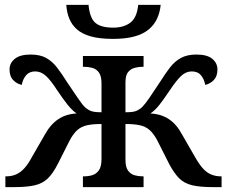

<svg xmlns="http://www.w3.org/2000/svg" viewBox="-20 -765 928 785"><path d="M442 -606Q388 -606 352 -616Q316 -626 295 -644.5Q274 -663 263.5 -688.5Q253 -714 251 -745H342Q347 -691 370 -671.5Q393 -652 443 -652Q486 -652 513 -672.5Q540 -693 545 -745H637Q634 -715 622.5 -689.5Q611 -664 588.5 -645Q566 -626 530 -616Q494 -606 442 -606ZM2 0V-44H5Q28 -44 46 -52Q64 -60 79.5 -77Q95 -94 110 -122L163 -214Q186 -256 218 -277.5Q250 -299 293 -301Q274 -315 257 -336Q240 -357 213 -397Q188 -436 168 -454.5Q148 -473 124 -473Q100 -473 86.5 -457Q73 -441 69 -418Q49 -422 34 -437.5Q19 -453 19 -481Q19 -507 40.5 -524.5Q62 -542 105 -542Q144 -542 169 -528Q194 -514 213.5 -488.5Q233 -463 255 -428Q281 -390 298 -364.5Q315 -339 327 -327Q335 -320 343.5 -315Q352 -310 364 -308Q376 -306 395 -306V-424Q395 -454 384.5 -468.5Q374 -483 357.5 -487.5Q341 -492 323 -492H319V-536H567V-492H564Q546 -492 530 -487.5Q514 -483 503.5 -470Q493 -457 493 -428V-306Q513 -306 524.5 -308Q536 -310 544.5 -315Q553 -320 561 -327Q573 -339 590.5 -364.5Q608 -390 633 -428Q655 -463 674.5 -488.5Q694 -514 719.5 -528Q745 -542 783 -542Q827 -542 848 -524.5Q869 -507 869 -481Q869 -453 854 -437.5Q839 -422 819 -418Q815 -441 802 -457Q789 -473 764 -473Q740 -473 720.5 -454.5Q701 -436 675 -397Q648 -357 631.5 -336Q615 -315 595 -301Q639 -299 671 -277.5Q703 -256 725 -214L778 -122Q794 -94 809 -77Q824 -60 842.5 -52Q861 -44 883 -44H886V0H849Q798 0 766 -7.5Q734 -15 713.5 -35Q693 -55 672 -94L623 -191Q608 -219 591.5 -233.5Q575 -248 551.5 -253Q528 -258 493 -258V-111Q493 -82 503.5 -67.5Q514 -53 530 -48.5Q546 -44 564 -44H567V0H319V-44H323Q342 -44 358 -49Q374 -54 384.5 -69Q395 -84 395 -115V-258Q360 -258 336.5 -253Q313 -248 296.5 -233.5Q280 -219 265 -191L216 -94Q196 -55 175 -35Q154 -15 122.5 -7.5Q91 0 39 0Z"/></svg>

Font: ET Text
Style: Regular
Weight: 470
Designer: Monotype Design Team
Foundry: Monotype Imaging Inc.
Version: Version 2.009